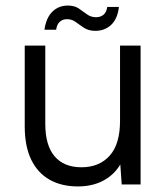

<svg xmlns="http://www.w3.org/2000/svg" viewBox="-20 -664 602 691"><path d="M140 -557Q146 -600 168.5 -622Q191 -644 224 -644Q248 -644 263.5 -633.5Q279 -623 293 -612.5Q307 -602 326 -602Q341 -602 352 -610.5Q363 -619 366 -639H408Q403 -596 380 -574.5Q357 -553 323 -553Q299 -553 283 -563.5Q267 -574 253 -584.5Q239 -595 221 -595Q206 -595 195.5 -586Q185 -577 182 -557ZM486 0H418L413 -72Q390 -34 351 -13.5Q312 7 260 7Q202 7 159 -17Q116 -41 92.5 -89Q69 -137 69 -210V-500H143V-218Q143 -141 176.5 -101.5Q210 -62 273 -62Q337 -62 374.5 -103.5Q412 -145 412 -229V-500H486Z"/></svg>

Font: Albert Sans
Style: Regular
Weight: 400
Designer: Andreas Rasmussen
Foundry: a.Foundry
Version: Version 1.025